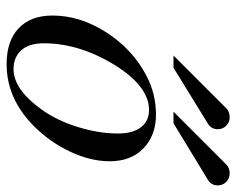

<svg xmlns="http://www.w3.org/2000/svg" viewBox="-87 -617 715 581"><g transform="rotate(90 270.5 -326.5)"><path d="M318 -494 478 -654Q488 -664 505 -664Q520 -664 530.5 -653.5Q541 -643 541 -628Q541 -608 524 -598L353 -494ZM148 -494 308 -654Q318 -664 335 -664Q350 -664 360.5 -653.5Q371 -643 371 -628Q371 -608 354 -598L185 -494ZM468 -301Q468 -244 439.5 -182.5Q411 -121 362 -72Q279 11 174 11Q104 11 65.5 -25.5Q27 -62 27 -128Q27 -211 77.5 -290Q128 -369 207 -411Q263 -441 327 -441Q389 -441 428.5 -403.5Q468 -366 468 -301ZM384 -326Q384 -371 365 -395.5Q346 -420 313 -420Q246 -420 185 -329Q111 -216 111 -101Q111 -57 132 -33.5Q153 -10 189 -10Q250 -10 310 -93Q344 -139 364 -203.5Q384 -268 384 -326Z"/></g></svg>

Font: STIX MathJax Latin
Style: Italic
Weight: 400
Italic angle: -16.33°
Designer: MicroPress Inc., with final additions and corrections provided by Coen Hoffman, Elsevier (retired)
Version: Version 1.1.1